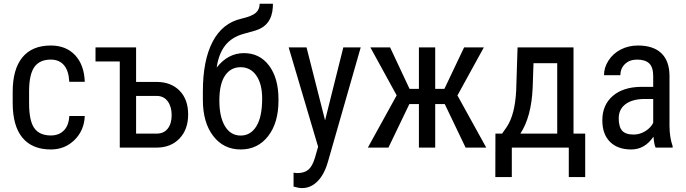

<svg xmlns="http://www.w3.org/2000/svg" viewBox="-20 -778 3618 1012"><path d="M248 -64Q291 -64 316.9 -90.6Q342.8 -117.2 345.2 -166.5H426.8Q423.8 -90.3 372.8 -40.3Q321.8 9.8 248 9.8Q149.9 9.8 98.4 -52Q46.9 -113.8 46.9 -235.8V-293.9Q46.9 -413.6 98.1 -475.8Q149.4 -538.1 247.6 -538.1Q328.6 -538.1 376.2 -486.8Q423.8 -435.5 426.8 -346.7H345.2Q342.3 -405.3 317.1 -434.6Q292 -463.9 247.6 -463.9Q189.9 -463.9 162.1 -426Q134.3 -388.2 133.3 -301.8V-234.4Q133.3 -141.1 160.9 -102.5Q188.5 -64 248 -64Z M483.4 -528.3H697.3V-346.2H806.2Q881.8 -345.7 926.8 -299.8Q971.7 -253.9 971.7 -174.8Q971.7 -95.7 926.3 -48.1Q880.9 -0.5 806.2 0H611.3V-454.1H483.4ZM697.3 -272.5V-73.7H804.7Q843.3 -73.7 864 -99.9Q884.8 -126 884.8 -171.4Q884.8 -215.3 864.5 -243.4Q844.2 -271.5 807.6 -272.5Z M1265.6 -498Q1349.1 -498 1398.4 -431.9Q1447.8 -365.7 1447.8 -254.9V-247.6Q1447.8 -130.4 1393.1 -60.3Q1338.4 9.8 1248.5 9.8Q1158.7 9.8 1104 -61Q1049.3 -131.8 1049.3 -251.5V-295.9Q1049.3 -459.5 1100.6 -557.9Q1151.9 -656.2 1251 -679.2Q1308.1 -692.4 1328.4 -710.4Q1348.6 -728.5 1348.6 -758.3H1418.5L1418 -739.3Q1412.1 -642.6 1325.2 -616.7L1265.6 -600.1Q1201.2 -582.5 1166.7 -538.1Q1132.3 -493.7 1122.1 -421.9Q1181.6 -498 1265.6 -498ZM1248 -423.8Q1196.3 -423.8 1166.3 -379.9Q1136.2 -335.9 1136.2 -247.6Q1136.2 -161.6 1166 -112.5Q1195.8 -63.5 1248.5 -63.5Q1301.3 -63.5 1331.5 -112.8Q1361.8 -162.1 1361.8 -258.8Q1361.8 -335 1331.3 -379.4Q1300.8 -423.8 1248 -423.8Z M1693.4 -143.6 1789.6 -528.3H1881.3L1708.5 74.7Q1689 142.6 1653.3 178Q1617.7 213.4 1572.3 213.4Q1554.7 213.4 1527.3 205.6V132.3L1546.4 134.3Q1584 134.3 1605.2 116.5Q1626.5 98.6 1639.6 54.7L1656.7 -4.4L1501.5 -528.3H1595.7Z M2324.2 -229.5H2273.9V0H2188V-229.5H2137.7L2027.3 0H1918.9L2070.8 -275.4L1932.1 -528.3H2036.1L2138.7 -309.6H2188V-528.3H2273.9V-309.6H2322.3L2426.3 -528.3H2530.3L2391.1 -274.9L2543 0H2434.1Z M2626.5 -73.7 2652.3 -110.8Q2694.3 -175.3 2700.7 -300.8L2708 -528.3H3002.9V-73.7H3064.5V155.3H2978V0H2677.7V155.3H2590.8L2591.3 -73.7ZM2722.7 -73.7H2917V-444.8H2792L2787.6 -315.9Q2780.8 -161.6 2722.7 -73.7Z M3435.5 0Q3427.7 -17.1 3424.3 -57.6Q3378.4 9.8 3307.1 9.8Q3235.4 9.8 3195.1 -30.5Q3154.8 -70.8 3154.8 -144Q3154.8 -224.6 3209.5 -272Q3264.2 -319.3 3359.4 -320.3H3422.9V-376.5Q3422.9 -423.8 3401.9 -443.8Q3380.9 -463.9 3337.9 -463.9Q3298.8 -463.9 3274.4 -440.7Q3250 -417.5 3250 -381.8H3163.6Q3163.6 -422.4 3187.5 -459.2Q3211.4 -496.1 3252 -517.1Q3292.5 -538.1 3342.3 -538.1Q3423.3 -538.1 3465.6 -497.8Q3507.8 -457.5 3508.8 -380.4V-113.8Q3509.3 -52.7 3525.4 -7.8V0ZM3320.3 -68.8Q3352.1 -68.8 3380.9 -86.4Q3409.7 -104 3422.9 -130.4V-256.3H3374Q3312.5 -255.4 3276.9 -228.8Q3241.2 -202.1 3241.2 -154.3Q3241.2 -109.4 3259.3 -89.1Q3277.3 -68.8 3320.3 -68.8Z"/></svg>

Font: Roboto Condensed
Style: Regular
Weight: 400
Designer: Google
Version: Version 2.001047; 2015